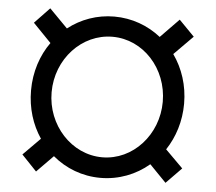

<svg xmlns="http://www.w3.org/2000/svg" viewBox="-47 -664 818 726"><g transform="rotate(5 361.5 -301.0)"><path d="M359.4 9.9C429 9.9 493.3 -15.3 543.3 -57.9L606.5 7.1L664.8 -52.6L598 -119.3C631 -169 650.6 -230.1 650.6 -296.9C650.6 -366.8 629.3 -429.7 593.4 -480.5L664.8 -552.6L606.5 -612.2L536.6 -540.5C487.6 -579.5 426.1 -602.3 359.4 -602.3C293.7 -602.3 233 -579.9 184.3 -541.9L115.1 -612.2L58.2 -552.6L127.1 -481.5C90.9 -431.1 69.6 -367.2 69.6 -296.9C69.6 -229.4 89.1 -168 122.9 -117.9L58.2 -52.6L115.1 7.1L177.6 -56.5C227.3 -14.6 290.5 9.9 359.4 9.9ZM147.7 -296.9C147.7 -423.3 242.9 -525.6 359.4 -525.6C475.9 -525.6 569.6 -423.3 569.6 -296.9C569.6 -171.9 475.9 -68.2 359.4 -68.2C242.9 -68.2 147.7 -171.9 147.7 -296.9Z"/></g></svg>

Font: Magic Ui Pro
Style: Regular
Weight: 400
Designer: Stefan Endress, Andreas Faust
Version: Version 1.000;FEAKit 1.0